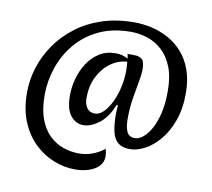

<svg xmlns="http://www.w3.org/2000/svg" viewBox="-93 -826 1212 1100"><g transform="rotate(10 513.5 -275.5)"><path d="M594 -535H631Q663 -535 678.5 -521Q694 -507 694 -463Q694 -433 685.5 -388.5Q677 -344 668 -288Q659 -232 659 -167Q659 -124 671 -95.5Q683 -67 720 -67Q740 -67 763.5 -85Q787 -103 808.5 -139.5Q830 -176 844 -232Q858 -288 858 -365Q858 -448 835 -505.5Q812 -563 774 -597.5Q736 -632 689 -647.5Q642 -663 593 -663Q486 -663 406 -625Q326 -587 273 -523Q220 -459 193.5 -380.5Q167 -302 167 -222Q167 -138 188.5 -81Q210 -24 246.5 10.5Q283 45 327.5 60Q372 75 418 75Q459 75 496.5 61Q534 47 565 22Q572 46 572 65Q572 99 550 122Q528 145 491.5 157Q455 169 411 169Q349 169 288 145Q227 121 176.5 73Q126 25 95.5 -47.5Q65 -120 65 -218Q65 -292 88 -364.5Q111 -437 155.5 -501Q200 -565 265 -614.5Q330 -664 414.5 -692Q499 -720 602 -720Q652 -720 703 -708.5Q754 -697 800.5 -671.5Q847 -646 883.5 -605Q920 -564 941 -505.5Q962 -447 962 -369Q962 -280 937 -211Q912 -142 872.5 -95Q833 -48 787.5 -24Q742 0 701 0Q657 0 632 -20.5Q607 -41 597.5 -82Q588 -123 588 -184Q588 -196 589 -211Q590 -226 591 -236H583Q552 -159 504.5 -124Q457 -89 414 -89Q371 -89 340.5 -126.5Q310 -164 310 -245Q310 -292 323.5 -341.5Q337 -391 364 -433Q391 -475 432 -501Q473 -527 527 -527Q550 -527 568 -521.5Q586 -516 602 -507L603 -491Q549 -488 504.5 -456Q460 -424 433 -370Q406 -316 406 -245Q406 -211 421.5 -188.5Q437 -166 468 -166Q494 -166 518 -189.5Q542 -213 561.5 -253Q581 -293 592 -341.5Q603 -390 603 -440Q603 -447 602 -466Q601 -485 599 -505.5Q597 -526 594 -535Z"/></g></svg>

Font: Merienda
Style: Regular
Weight: 400
Designer: Eduardo Rodriguez Tunni
Foundry: Eduardo Rodriguez Tunni
Version: Version 2.001